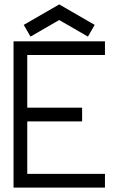

<svg xmlns="http://www.w3.org/2000/svg" viewBox="-20 -855 540 875"><path d="M249.8 -763.7 380.7 -688.2 411.5 -741.6 249.8 -834.9 88.2 -741.6 119 -688.2ZM104.2 -364.2V-604.2H458.3V-666.7H41.7V0H458.3V-62.5H104.2V-301.7H354.2V-364.2Z"/></svg>

Font: Amy Mono
Style: Regular
Weight: 400
Monospace: yes
Version: Version 001.000